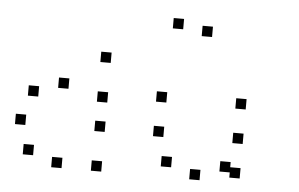

<svg xmlns="http://www.w3.org/2000/svg" viewBox="-53 -878 1438 924"><g transform="rotate(5 666.5 -416.5)"><path d="M466.7 -83.3V-33.3H416.7V-83.3ZM275 -83.3V-33.3H225V-83.3ZM133.3 -133.3V-83.3H83.3V-133.3ZM466.7 -275V-225H416.7V-275ZM83.3 -275V-225H33.3V-275ZM466.7 -416.7V-366.7H416.7V-416.7ZM275 -466.7V-416.7H225V-466.7ZM133.3 -416.7V-366.7H83.3V-416.7ZM466.7 -608.3V-558.3H416.7V-608.3Z M1133.3 -108.3V-58.3H1083.3V-108.3ZM1133.3 -275V-225H1083.3V-275ZM1083.3 -133.3V-83.3H1033.3V-133.3ZM941.7 -83.3V-33.3H891.7V-83.3ZM800 -133.3V-83.3H750V-133.3ZM1133.3 -275V-225H1083.3V-275ZM750 -275V-225H700V-275ZM1133.3 -441.7V-391.7H1083.3V-441.7ZM750 -441.7V-391.7H700V-441.7ZM941.7 -775V-725H891.7V-775ZM800 -800V-750H750V-800Z"/></g></svg>

Font: 0xA000-Boxes
Style: Boxes
Weight: 400
Version: Version 0.1